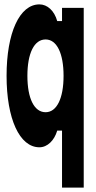

<svg xmlns="http://www.w3.org/2000/svg" viewBox="-20 -656 440 876"><path d="M362 200V-620H263V-560H241C228 -607 196 -636 160 -636C69 -636 10 -506 10 -310C10 -114 69 16 160 16C196 16 228 -15 241 -60H263V200ZM188 -144C136 -144 105 -207 105 -310C105 -413 136 -476 188 -476C239 -476 270 -413 270 -310C270 -207 239 -144 188 -144Z"/></svg>

Font: Yard Headline
Style: Regular
Weight: 400
Monospace: yes
Designer: Roman Shamin
Foundry: Evil Martians
Version: Version 1.000